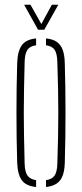

<svg xmlns="http://www.w3.org/2000/svg" viewBox="-20 -762 336 787"><path d="M50.5 -93.5Q49 -144 48.2 -195.8Q47.5 -247.5 47.5 -299.5Q47.5 -351.5 48.2 -403.2Q49 -455 50.5 -505.5Q52.5 -553.5 69.8 -577Q87 -600.5 128 -604.5V-576.5Q103 -573 92.5 -557.8Q82 -542.5 81 -508.5Q79.5 -447.5 78.5 -397.2Q77.5 -347 77.5 -299.8Q77.5 -252.5 78.5 -202Q79.5 -151.5 81 -90.5Q82 -57 93 -42Q104 -27 128 -23.5V4.5Q87 0.5 69.8 -22.8Q52.5 -46 50.5 -93.5ZM168.5 4.5V-23.5Q193 -27 203.5 -42Q214 -57 215 -90.5Q217 -151.5 218 -202Q219 -252.5 219 -299.8Q219 -347 218 -397.2Q217 -447.5 215 -508.5Q214 -543 203.8 -558Q193.5 -573 168.5 -576.5V-604.5Q196 -602 212.5 -590.5Q229 -579 236.8 -558.2Q244.5 -537.5 245.5 -505.5Q247 -455 247.8 -403.2Q248.5 -351.5 248.5 -299.8Q248.5 -248 247.8 -196.2Q247 -144.5 245.5 -93.5Q244.5 -62.5 236.8 -41.8Q229 -21 212.5 -9.8Q196 1.5 168.5 4.5ZM136 -640 79 -742.5H105L149.5 -663.5L192.5 -742.5H219L161.5 -640Z"/></svg>

Font: Big Shoulders Stencil Display Thin ExtraLight
Style: Regular
Weight: 250
Version: Version 2.001